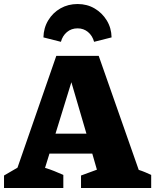

<svg xmlns="http://www.w3.org/2000/svg" viewBox="-43 -935 772 955"><path d="M647 -90Q663 -85 678.5 -78.5Q694 -72 709 -65V0H360V-62L439 -91L416 -171H203L181 -100Q205 -93 227 -84Q249 -75 272 -65V0H-23V-62L44 -101L237 -657H448ZM233 -270H387L312 -526ZM343 -915Q390 -915 427.5 -893Q465 -871 488 -833.5Q511 -796 512 -749L425 -727Q417 -757 395 -775.5Q373 -794 343 -794Q312 -794 290 -775.5Q268 -757 260 -727L173 -749Q174 -796 197 -834Q220 -872 258 -893.5Q296 -915 343 -915Z"/></svg>

Font: Piazzolla SC ExtraBold
Style: Regular
Weight: 800
Designer: Juan Pablo del Peral
Foundry: Huerta Tipografica
Version: Version 1.330